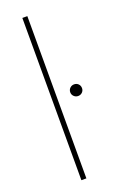

<svg xmlns="http://www.w3.org/2000/svg" viewBox="-144 -769 503 809"><g transform="rotate(-20 108.0 -364.0)"><path d="M94.7 -727.5V0H72.3V-727.5ZM181.2 -337.9Q170.4 -337.9 162.6 -345.5Q154.8 -353 154.8 -363.8Q154.8 -375 162.6 -382.6Q170.4 -390.1 181.2 -390.1Q192.4 -390.1 200 -382.6Q207.5 -375 207.5 -363.8Q207.5 -353 200 -345.5Q192.4 -337.9 181.2 -337.9Z"/></g></svg>

Font: Inter 28pt Thin
Style: Regular
Weight: 250
Designer: Rasmus Andersson
Foundry: rsms
Version: Version 4.001;git-66647c0bb